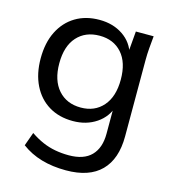

<svg xmlns="http://www.w3.org/2000/svg" viewBox="-109 -603 827 917"><g transform="rotate(15 304.0 -144.0)"><path d="M300 224Q234 224 179 208Q124 192 80 159L104 92Q135 113 165 126Q195 139 227.5 145Q260 151 295 151Q369 151 406 113Q443 75 443 5V-136H453Q437 -79 387.5 -45.5Q338 -12 271 -12Q203 -12 152.5 -42.5Q102 -73 74 -129.5Q46 -186 46 -262Q46 -339 74 -395Q102 -451 152.5 -481.5Q203 -512 271 -512Q338 -512 387 -479Q436 -446 452 -388L443 -397L452 -503H540Q537 -473 534.5 -443Q532 -413 532 -384V-6Q532 106 473.5 165Q415 224 300 224ZM291 -84Q360 -84 401 -131Q442 -178 442 -262Q442 -347 401 -393Q360 -439 291 -439Q221 -439 179.5 -393Q138 -347 138 -262Q138 -178 179.5 -131Q221 -84 291 -84Z"/></g></svg>

Font: Mulish ExtraLight Medium
Style: Regular
Weight: 500
Version: Version 3.603